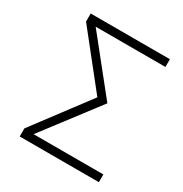

<svg xmlns="http://www.w3.org/2000/svg" viewBox="-170 -858 939 987"><g transform="rotate(30 300.0 -365.0)"><path d="M85 0V-48L330 -374L85 -682V-730H555V-684H141L390 -373L141 -46H555V0Z"/></g></svg>

Font: JetBrains Mono NL Thin
Style: Regular
Weight: 100
Monospace: yes
Designer: Philipp Nurullin, Konstantin Bulenkov
Foundry: JetBrains
Version: Version 2.305; ttfautohint (v1.8.4.7-5d5b)